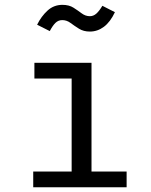

<svg xmlns="http://www.w3.org/2000/svg" viewBox="-20 -792 640 812"><path d="M367 -526.5V-66.5H515.5V0H120.5V-66.5H283V-460H125.5V-526.5ZM360 -658.5Q333.5 -658.5 314.2 -670.5Q295 -682.5 278.5 -694.8Q262 -707 243.5 -707Q226.5 -707 214.5 -695.2Q202.5 -683.5 190.5 -660.5L137 -687.5Q154.5 -723 181 -747.2Q207.5 -771.5 244 -771.5Q272 -771.5 290.8 -759.5Q309.5 -747.5 325.5 -735.5Q341.5 -723.5 360 -723.5Q375 -723.5 387.2 -734.2Q399.5 -745 413 -767.5L466 -740.5Q446.5 -699 419.5 -678.8Q392.5 -658.5 360 -658.5Z"/></svg>

Font: Fast_Mono
Style: Regular
Weight: 400
Monospace: yes
Designer: Carrois Corporate, Edenspiekermann AG, Nikita Prokopov
Foundry: Carrois Corporate, Edenspiekermann AG, Nikita Prokopov
Version: Version 5.002